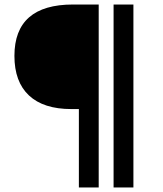

<svg xmlns="http://www.w3.org/2000/svg" viewBox="-20 -716 722 852"><path d="M330 116V-232H297Q173 -232 108.5 -292.5Q44 -353 44 -468Q44 -696 304 -696H418V116ZM572 -696V116H484V-696Z"/></svg>

Font: AmikoRegular
Style: Regular
Weight: 400
Designer: Pablo Impallari, Rodrigo Fuenzalida, Andres Torresi
Foundry: Impallari Type
Version: Version 1.000; ttfautohint (v1.3)